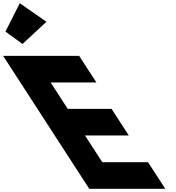

<svg xmlns="http://www.w3.org/2000/svg" viewBox="-494 -1172 1094 1192"><path d="M-460.2 -976 -354.3 -899 -205.7 -1037 -371.2 -1152ZM-2.4 -825H-474.4L60 0H532L425.1 -165H141.1L33.6 -331H305.6L198.7 -496H-73.3L-179.5 -660H104.5Z"/></svg>

Font: Hussar
Style: BdOpOblSeven
Weight: 700
Foundry: Cannot Into Space Fonts
Version: Version 2.00